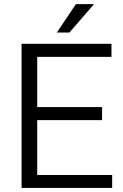

<svg xmlns="http://www.w3.org/2000/svg" viewBox="-20 -927 609 947"><path d="M533.2 -64V0H86.4V-710.9H529.8V-646.5H163.6V-398.9H483.4V-334.5H163.6V-64ZM260.3 -766.6 354.5 -906.7H443.8L322.3 -766.6Z"/></svg>

Font: Vazirmatn UI FD Light
Style: Regular
Weight: 300
Designer: Saber Rastikerdar
Foundry: Saber Rastikerdar
Version: Version 33.003